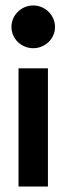

<svg xmlns="http://www.w3.org/2000/svg" viewBox="-20 -693 247 705"><path d="M22 -594C22 -550 59 -516 102 -516C145 -516 182 -550 182 -594C182 -638 145 -673 102 -673C59 -673 22 -638 22 -594ZM48 -8H156V-442H48Z"/></svg>

Font: Charger Eco
Style: Regular
Weight: 1000
Designer: Jasper
Foundry: Cannot Into Space Fonts
Version: Version 1.1